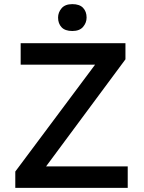

<svg xmlns="http://www.w3.org/2000/svg" viewBox="-20 -909 699 929"><path d="M54 0V-79L440 -596H80V-700H587V-622L203 -104H598V0ZM261 -824Q261 -849 278 -869Q295 -889 330 -889Q365 -889 382 -871Q399 -853 399 -824Q399 -799 382 -779Q365 -759 330 -759Q295 -759 278 -777Q261 -795 261 -824Z"/></svg>

Font: Our Lexend
Style: Regular
Weight: 400
Designer: Bonnie Shaver-Troup, Thomas Jockin
Foundry: Lexend
Version: Version 1.007